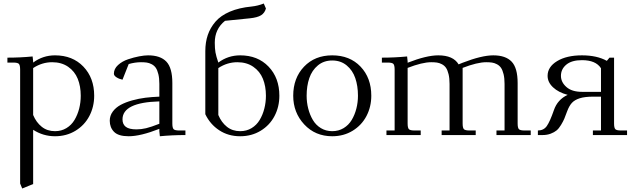

<svg xmlns="http://www.w3.org/2000/svg" viewBox="-20 -766 3596 1089"><path d="M22 -411.1V-439Q94.7 -439 165 -445.8L168 -418V-411.1Q223.1 -452.1 292 -452.1Q391.6 -452.1 452.9 -388.2Q514.2 -324.2 514.2 -223.1Q514.2 -160.2 486.8 -107.9Q459.5 -55.7 408.2 -24.4Q356.9 6.8 292 6.8Q225.1 6.8 168 -29.8V277.8L106 303.2L94.2 274.9V-371.1Q94.2 -396 87.2 -403.6Q80.1 -411.1 55.2 -411.1ZM168 -113.8Q185.5 -71.8 216.8 -46.9Q248 -22 292 -22Q328.1 -22 356.7 -39.3Q385.3 -56.6 402.6 -85.7Q419.9 -114.7 429 -149.9Q438 -185.1 438 -223.1Q438 -276.9 420.9 -319.1Q403.8 -361.3 366.5 -387.2Q329.1 -413.1 275.9 -413.1Q218.3 -413.1 168 -379.9Z M602.5 -81.1Q602.5 -109.9 619.6 -133.1Q636.7 -156.2 664.3 -171.1Q691.9 -186 729.5 -196.5Q767.1 -207 804.9 -211.7Q842.8 -216.3 883.8 -217.8V-290Q883.8 -322.3 878.2 -345.2Q872.6 -368.2 863.8 -381.1Q855 -394 840.6 -401.6Q826.2 -409.2 812.5 -411.1Q798.8 -413.1 779.8 -413.1Q746.6 -413.1 710 -402.8L674.8 -314Q655.8 -317.9 640.9 -327.4Q626 -336.9 626 -348.1Q626 -375.5 649.4 -397Q672.9 -418.5 706.3 -429.7Q739.7 -440.9 769.5 -446.5Q799.3 -452.1 819.8 -452.1Q889.6 -452.1 923.6 -416.5Q957.5 -380.9 957.5 -294.9V-65.9Q957.5 -41 964.6 -33.4Q971.7 -25.9 996.6 -25.9H1031.7V0Q956.5 0 886.7 6.8L883.8 -21V-35.2Q776.9 6.8 710 6.8Q651.4 6.8 627 -18.1Q602.5 -43 602.5 -81.1ZM674.8 -88.9Q674.8 -61 693.6 -46.6Q712.4 -32.2 753.9 -32.2Q781.2 -32.2 808.8 -38.8Q836.4 -45.4 883.8 -64V-190.9Q674.8 -185.1 674.8 -88.9Z M1144.5 -118.2V-476.1Q1144.5 -525.9 1158.4 -567.1Q1172.4 -608.4 1202.1 -643.1Q1231.9 -677.7 1283.9 -700Q1335.9 -722.2 1407.2 -729Q1443.4 -732.9 1476.1 -746.1L1488.3 -717.8Q1481.4 -692.4 1460.7 -679.4Q1439.9 -666.5 1396.5 -662.1L1256.3 -647.9Q1198.2 -601.6 1198.2 -523.9Q1198.2 -491.7 1202.1 -469Q1206.1 -446.3 1218.3 -411.1Q1273.4 -452.1 1342.3 -452.1Q1441.9 -452.1 1503.2 -388.2Q1564.5 -324.2 1564.5 -223.1Q1564.5 -160.2 1537.1 -107.9Q1509.8 -55.7 1458.5 -24.4Q1407.2 6.8 1342.3 6.8Q1274.9 6.8 1223.4 -27.1Q1171.9 -61 1144.5 -118.2ZM1218.3 -113.8Q1235.8 -71.8 1267.1 -46.9Q1298.3 -22 1342.3 -22Q1378.4 -22 1407 -39.3Q1435.5 -56.6 1452.9 -85.7Q1470.2 -114.7 1479.2 -149.9Q1488.3 -185.1 1488.3 -223.1Q1488.3 -276.9 1471.2 -319.1Q1454.1 -361.3 1416.7 -387.2Q1379.4 -413.1 1326.2 -413.1Q1268.6 -413.1 1218.3 -379.9Z M1643.1 -223.1Q1643.1 -323.2 1704.3 -387.7Q1765.6 -452.1 1864.3 -452.1Q1963.9 -452.1 2024.9 -388.2Q2085.9 -324.2 2085.9 -223.1Q2085.9 -160.2 2058.6 -107.9Q2031.2 -55.7 1980.2 -24.4Q1929.2 6.8 1864.3 6.8Q1768.1 6.8 1705.6 -60.3Q1643.1 -127.4 1643.1 -223.1ZM1719.2 -223.1Q1719.2 -185.1 1728.3 -149.9Q1737.3 -114.7 1754.4 -85.7Q1771.5 -56.6 1800 -39.3Q1828.6 -22 1864.3 -22Q1900.4 -22 1929 -39.3Q1957.5 -56.6 1974.9 -85.7Q1992.2 -114.7 2001.2 -149.9Q2010.3 -185.1 2010.3 -223.1Q2010.3 -278.8 1995.1 -323Q1980 -367.2 1946.3 -395Q1912.6 -422.9 1864.3 -422.9Q1816.4 -422.9 1783 -395Q1749.5 -367.2 1734.4 -323Q1719.2 -278.8 1719.2 -223.1Z M2146 -411.1V-439Q2218.8 -439 2289.1 -445.8L2292 -418V-410.2Q2398.9 -452.1 2465.8 -452.1Q2550.8 -452.1 2581.1 -400.9L2604 -410.2Q2712.4 -452.1 2777.8 -452.1Q2847.7 -452.1 2881.8 -416.5Q2916 -380.9 2916 -294.9V-65.9Q2916 -41 2923.1 -33.4Q2930.2 -25.9 2955.1 -25.9H2990.2V0H2795.9V-25.9H2841.8V-290Q2841.8 -322.3 2836.2 -345.2Q2830.6 -368.2 2821.8 -381.1Q2813 -394 2798.6 -401.6Q2784.2 -409.2 2770.5 -411.1Q2756.8 -413.1 2737.8 -413.1Q2687 -413.1 2604 -380.9V-65.9Q2604 -41 2611.1 -33.4Q2618.2 -25.9 2643.1 -25.9H2678.2V0H2484.9V-25.9H2529.8V-290Q2529.8 -322.3 2524.2 -345.2Q2518.6 -368.2 2509.8 -381.1Q2501 -394 2486.6 -401.6Q2472.2 -409.2 2458.5 -411.1Q2444.8 -413.1 2425.8 -413.1Q2375 -413.1 2292 -380.9V-65.9Q2292 -41 2299.1 -33.4Q2306.2 -25.9 2331.1 -25.9H2366.2V0H2171.9V-25.9H2218.3V-371.1Q2218.3 -396 2211.2 -403.6Q2204.1 -411.1 2179.2 -411.1Z M3030.8 0V-25.9Q3063.5 -25.9 3081.3 -51Q3099.1 -76.2 3121.6 -141.1Q3142.1 -201.2 3199.7 -228Q3147.5 -241.7 3116.7 -270.8Q3085.9 -299.8 3085.9 -335.9Q3085.9 -386.7 3139.9 -419.4Q3193.8 -452.1 3280.8 -452.1Q3365.7 -452.1 3421.9 -420.9L3437 -439H3462.9V-65.9Q3462.9 -41 3470 -33.4Q3477.1 -25.9 3502 -25.9H3536.6V0H3342.8V-25.9H3388.7V-217.8H3343.8Q3296.9 -217.8 3267.8 -208.5Q3238.8 -199.2 3223.4 -182.1Q3208 -165 3196.8 -134.8Q3187 -107.9 3180.7 -92.8Q3174.3 -77.6 3162.1 -57.4Q3149.9 -37.1 3137 -26.4Q3124 -15.6 3103.5 -7.8Q3083 0 3057.6 0ZM3161.6 -335.9Q3161.6 -299.8 3192.6 -272.5Q3223.6 -245.1 3280.8 -245.1H3388.7V-378.9Q3359.4 -424.8 3280.8 -424.8Q3222.7 -424.8 3192.1 -399.4Q3161.6 -374 3161.6 -335.9Z"/></svg>

Font: Dihjauti
Style: Regular
Weight: 400
Designer: T. Christopher White
Version: Version 3.0.0